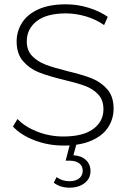

<svg xmlns="http://www.w3.org/2000/svg" viewBox="-20 -669 592 889"><path d="M40 -83 61 -118Q95 -82 152.5 -59.5Q210 -37 273 -37Q365 -37 412 -72Q459 -107 459 -163Q459 -206 434.5 -232Q410 -258 373 -271.5Q336 -285 273 -300Q203 -317 160 -334Q117 -351 87 -385.5Q57 -420 57 -477Q57 -524 82 -563.5Q107 -603 158 -626Q209 -649 285 -649Q339 -649 390.5 -633Q442 -617 479 -591L462 -553Q423 -580 376.5 -593.5Q330 -607 285 -607Q196 -607 150 -571Q104 -535 104 -478Q104 -435 129 -409.5Q154 -384 190.5 -370Q227 -356 291 -340Q362 -323 404 -306.5Q446 -290 476 -256.5Q506 -223 506 -166Q506 -119 481 -80Q456 -41 403.5 -18Q351 5 274 5Q203 5 139.5 -19.5Q76 -44 40 -83ZM229 177 242 151Q267 170 302 170Q330 170 346.5 157Q363 144 363 121Q363 100 347 87.5Q331 75 302 75H284L305 -6H335L320 50Q357 52 378 72Q399 92 399 123Q399 158 371.5 179Q344 200 302 200Q259 200 229 177Z"/></svg>

Font: Montserrat Ace
Style: Light
Weight: 300
Designer: Julieta Ulanovsky
Foundry: Julieta Ulanovsky
Version: Version 1